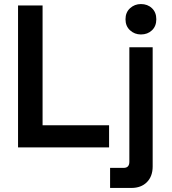

<svg xmlns="http://www.w3.org/2000/svg" viewBox="-20 -727 846 947"><path d="M69 0V-700H190V-109H518V0ZM523 200V101H590Q618 101 618 71V-494H733V94Q733 143 704.5 171.5Q676 200 628 200ZM675 -557Q644 -557 621.5 -577.5Q599 -598 599 -632Q599 -666 621.5 -686.5Q644 -707 675 -707Q708 -707 729.5 -686.5Q751 -666 751 -632Q751 -598 729.5 -577.5Q708 -557 675 -557Z"/></svg>

Font: Space Grotesk SemiBold
Style: Regular
Weight: 600
Designer: Florian Karsten
Foundry: Florian Karsten
Version: Version 2.000